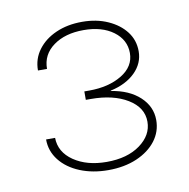

<svg xmlns="http://www.w3.org/2000/svg" viewBox="-54 -869 483 491"><g transform="rotate(-10 188.0 -623.5)"><path d="M189.9 -430.7Q149.4 -430.7 116.7 -444.1Q84 -457.5 65.2 -481.4Q46.4 -505.4 46.4 -535.6H69.8Q70.3 -498.5 104.2 -475.3Q138.2 -452.1 189.5 -452.1Q243.2 -452.1 276.4 -476.3Q309.6 -500.5 309.6 -535.6Q309.6 -572.3 272.5 -595Q235.4 -617.7 176.8 -617.7H164.1V-639.6H176.8Q227.5 -639.6 261.7 -660.4Q295.9 -681.2 295.9 -716.3Q295.9 -750.5 266.4 -772.5Q236.8 -794.4 189 -794.4Q141.1 -794.4 110.6 -772.2Q80.1 -750 80.1 -712.9H56.6Q56.6 -743.2 74 -766.4Q91.3 -789.6 121.1 -802.7Q150.9 -815.9 189 -815.9Q226.6 -815.9 255.9 -802.7Q285.2 -789.6 302 -767.6Q318.8 -745.6 318.8 -716.8Q318.8 -685.5 295.2 -662.1Q271.5 -638.7 231 -629.9V-628.9Q277.8 -621.6 305.2 -596.2Q332.5 -570.8 332.5 -535.6Q332.5 -505.9 314.5 -482.2Q296.4 -458.5 264.2 -444.6Q231.9 -430.7 189.9 -430.7Z"/></g></svg>

Font: Inter 28pt Thin
Style: Regular
Weight: 250
Designer: Rasmus Andersson
Foundry: rsms
Version: Version 4.001;git-66647c0bb